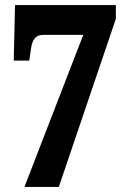

<svg xmlns="http://www.w3.org/2000/svg" viewBox="-20 -734 506 754"><path d="M76 0 307 -597H150Q128 -597 117 -584Q106 -571 102 -545L95 -496H34L39 -714H435V-660L211 0Z"/></svg>

Font: Noto Serif Lao ExtraCondensed Black
Style: Regular
Weight: 900
Width: 2
Designer: Monotype Design Team
Foundry: Monotype Imaging Inc.
Version: Version 2.003; ttfautohint (v1.8.4.7-5d5b)